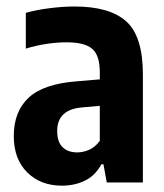

<svg xmlns="http://www.w3.org/2000/svg" viewBox="-20 -576 518 606"><path d="M175.5 10Q108 10 65.8 -32Q23.5 -74 23.5 -146.5Q23.5 -224 70.5 -267.8Q117.5 -311.5 223.5 -319.5L295 -325.5V-347.5Q295 -401.5 271 -422Q247 -442.5 189.5 -442.5Q161 -442.5 127.2 -437.5Q93.5 -432.5 61.5 -422.5V-535.5Q95.5 -545 137 -550.2Q178.5 -555.5 215.5 -555.5Q326.5 -555.5 378.8 -508.2Q431 -461 431 -341V0H317L306.5 -57.5H300Q280.5 -21.5 248 -5.8Q215.5 10 175.5 10ZM160.5 -162.5Q160.5 -128 177.5 -111.5Q194.5 -95 224 -95Q241.5 -95 260.5 -102.8Q279.5 -110.5 295 -131.5V-242L239.5 -237Q160.5 -230.5 160.5 -162.5Z"/></svg>

Font: Encode Sans Condensed
Style: Bold
Weight: 700
Width: 3
Designer: Multiple Designers
Foundry: Impallari Type
Version: Version 3.000; ttfautohint (v1.8.3) -l 8 -r 50 -G 200 -x 14 